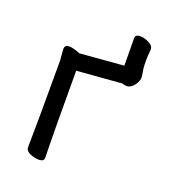

<svg xmlns="http://www.w3.org/2000/svg" viewBox="-121 -713 718 816"><g transform="rotate(20 238.0 -304.5)"><path d="M147 16Q128 16 107.5 7Q87 -2 87 -19Q89 -108 89 -410L85 -461Q85 -481 104 -481Q118 -481 137 -475L155 -468L353 -484L352 -609Q352 -625 376 -625Q392 -625 413.5 -614.5Q435 -604 435 -587Q432 -557 432 -535Q432 -529 432.5 -514Q433 -499 436 -485Q439 -471 439 -460Q439 -451 432.5 -438Q426 -425 415 -415.5Q404 -406 392 -406Q382 -406 371 -410L168 -394Q168 -107 171 -1Q171 16 147 16Z"/></g></svg>

Font: LXGW WenKai Lite Medium
Style: Regular
Weight: 500
Designer: LXGW / Fontworks Inc.
Foundry: LXGW / Fontworks Inc.
Version: Version 1.511; March 25, 2025